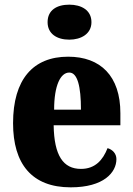

<svg xmlns="http://www.w3.org/2000/svg" viewBox="-20 -793 569 823"><path d="M277 -623C328 -623 372 -648 372 -698C372 -750 328 -773 277 -773C224 -773 184 -750 184 -698C184 -648 224 -623 277 -623ZM283 10C425 10 479 -54 479 -111C479 -135 462 -152 441 -158C421 -107 388 -69 327 -69C251 -69 212 -126 210 -256H496V-308C496 -467 411 -550 272 -550C122 -550 36 -453 36 -265C36 -91 116 10 283 10ZM327 -323H212C212 -426 239 -482 277 -482C312 -482 327 -423 327 -323Z"/></svg>

Font: Noto Serif Khmer Condensed Black
Style: Regular
Weight: 900
Width: 3
Designer: Danh Hong and the Monotype Design Team
Foundry: Monotype Imaging Inc.
Version: Version 2.004